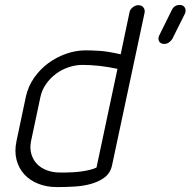

<svg xmlns="http://www.w3.org/2000/svg" viewBox="-20 -758 772 778"><path d="M85 -367Q94 -408 118 -442.5Q142 -477 175 -501.5Q208 -526 247.5 -540Q287 -554 327 -554Q350 -554 383 -552Q416 -550 469 -538L505 -709Q507 -720 518 -728.5Q529 -737 540 -737Q554 -737 561 -728Q568 -719 566 -707L434 -88Q427 -56 403 -38.5Q379 -21 347.5 -12.5Q316 -4 281.5 -2Q247 0 219 0H209Q169 0 135 -13.5Q101 -27 78.5 -51.5Q56 -76 47 -110.5Q38 -145 47 -187ZM106 -187Q100 -158 107 -134Q114 -110 130 -93.5Q146 -77 170 -68Q194 -59 222 -59H246Q258 -59 275.5 -60Q293 -61 311 -63.5Q329 -66 345 -70Q361 -74 371 -79L456 -479Q382 -495 314 -495Q286 -495 258 -485.5Q230 -476 207 -459Q184 -442 167 -418Q150 -394 144 -366ZM676 -717Q686 -738 708 -738Q722 -738 728.5 -728Q735 -718 730 -704L678 -600Q673 -592 664.5 -586Q656 -580 646 -580Q630 -580 624.5 -591Q619 -602 626 -616Z"/></svg>

Font: VDS
Style: Thin Italic
Weight: 100
Width: 0
Designer: artmaker
Foundry: artmaker
Version: Version 1.000 2012 initial release